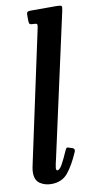

<svg xmlns="http://www.w3.org/2000/svg" viewBox="-94 -820 441 872"><g transform="rotate(-10 126.5 -384.0)"><path d="M255 -754.5 111 -100Q109 -93.5 105.5 -76.5Q102 -59.5 102 -56Q102 -44.5 107.5 -44.5Q118.5 -44.5 131.2 -67.8Q144 -91 160 -128Q163.5 -135.5 166.5 -137.8Q169.5 -140 177 -137L193.5 -131.5Q205 -127 199.5 -113.5Q174 -54.5 146.5 -21.2Q119 12 70.5 12Q41 12 18.5 -2.8Q-4 -17.5 -4 -53.5Q-4 -62 -1.8 -75.2Q0.5 -88.5 3 -98.5L132 -699.5Q134.5 -711 131.8 -714.5Q129 -718 117 -718H115.5Q102.5 -718 98.8 -721.5Q95 -725 95 -738V-763.5Q95 -774.5 99.2 -777.2Q103.5 -780 114 -780H233Q253 -780 256 -775.8Q259 -771.5 255 -754.5Z"/></g></svg>

Font: Besley* Condensed Medium
Style: Italic
Weight: 500
Width: 3
Italic angle: -13°
Designer: Owen Earl
Foundry: indestructible type*
Version: Version 3.000; ttfautohint (v1.8.3)